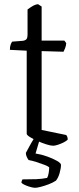

<svg xmlns="http://www.w3.org/2000/svg" viewBox="-20 -693 376 913"><path d="M233 0Q221 0 200.5 -6.5Q180 -13 158.5 -22.5Q137 -32 122 -41.5Q107 -51 107 -57V-452L27 -456Q27 -472 31 -482Q35 -492 38 -495L89 -499Q101 -501 106 -507Q111 -513 111 -530V-648Q120 -655 134 -663.5Q148 -672 161 -673L178 -662V-500H286L295 -488Q294 -475 289.5 -463.5Q285 -452 282 -447L178 -450V-75L295 -51Q297 -49 299.5 -43.5Q302 -38 302 -29Q295 -22 282 -15.5Q269 -9 255 -4.5Q241 0 233 0ZM147 200Q138 200 124 196Q110 192 98 186.5Q86 181 82 176Q82 170 84 166Q86 162 87 160Q124 160 152 159Q180 158 204 153Q209 145 211.5 129.5Q214 114 214 103Q208 97 190.5 90.5Q173 84 153 77.5Q133 71 116 68Q112 63 107.5 53.5Q103 44 103 34Q112 18 119.5 3.5Q127 -11 143 -37H171L149 37Q176 41 204 51Q232 61 251 72Q270 83 270 91Q270 107 263.5 130Q257 153 246 166Q231 176 211 183.5Q191 191 173.5 195.5Q156 200 147 200Z"/></svg>

Font: Texturina 12pt ExtraLight
Style: Regular
Weight: 250
Designer: Guillermo Torres Carreño
Foundry: Omnibus-Type
Version: Version 1.002